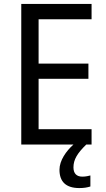

<svg xmlns="http://www.w3.org/2000/svg" viewBox="-20 -734 540 975"><path d="M353 116C353 76 373 44 418 0H445V-78H176V-334H429V-411H176V-636H445V-714H88V0H353C316 33 282 81 282 128C282 188 314 221 383 221C407 221 423 218 439 213V157C430 159 417 163 398 163C369 163 353 147 353 116Z"/></svg>

Font: Noto Sans Lao Looped SemiCondensed
Style: Regular
Weight: 400
Width: 4
Designer: Mark Frömberg, Ben Mitchell
Foundry: The Fontpad Ltd
Version: Version 1.003